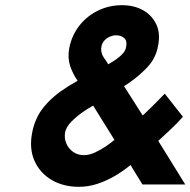

<svg xmlns="http://www.w3.org/2000/svg" viewBox="-20 -710 734 740"><path d="M284 10Q224 10 179 -16.5Q134 -43 113 -90Q92 -137 104 -199Q115 -257 150.5 -299.5Q186 -342 238 -374Q248 -381 258.5 -386.5Q269 -392 279 -399Q260 -426 250 -457Q240 -488 247 -525Q257 -575 286.5 -612Q316 -649 358.5 -669.5Q401 -690 450 -690Q497 -690 531.5 -670.5Q566 -651 582.5 -616Q599 -581 589 -532Q580 -485 548.5 -451.5Q517 -418 478 -391Q474 -388 468.5 -384.5Q463 -381 458 -378L530 -265Q545 -279 559 -292.5Q573 -306 587 -320.5Q601 -335 615 -349L685 -260Q663 -235 639 -212.5Q615 -190 590 -167L694 1H529L483 -74Q454 -50 421 -31Q388 -12 354 -1Q320 10 284 10ZM303 -112Q324 -112 346.5 -122.5Q369 -133 388 -146Q397 -152 405.5 -158.5Q414 -165 421 -171L339 -303Q331 -298 320.5 -292Q310 -286 299 -278Q276 -262 256 -242Q236 -222 231 -201Q227 -178 235.5 -157.5Q244 -137 262 -124.5Q280 -112 303 -112ZM397 -462Q405 -467 415 -473Q425 -479 434 -486Q446 -495 455 -505.5Q464 -516 466 -529Q471 -552 459 -563Q447 -574 427 -574Q416 -574 404 -569Q392 -564 383 -554.5Q374 -545 371 -531Q369 -521 370.5 -512Q372 -503 376 -495Q381 -486 387 -478Q393 -470 397 -462Z"/></svg>

Font: Teachers
Style: Italic
Weight: 400
Italic angle: -11°
Designer: Alfredo Marco Pradil, Chank Diesel
Version: Version 1.001